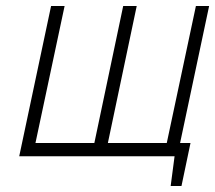

<svg xmlns="http://www.w3.org/2000/svg" viewBox="-20 -520 716 639"><path d="M559 -44 550 0H561L548 99H584L614 -44ZM632 -500 535 -44H339L435 -500H390L294 -44H98L195 -500H150L44 0H570L676 -500Z"/></svg>

Font: Advent Pro Light
Style: Italic
Weight: 300
Italic angle: -12°
Version: Version 3.000